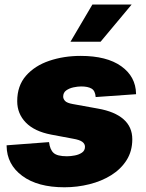

<svg xmlns="http://www.w3.org/2000/svg" viewBox="-20 -792 627 822"><path d="M255.9 9.8Q141.1 9.8 75.2 -39.1Q9.3 -87.9 8.3 -167.5V-169.9L189.9 -183.6Q193.8 -151.4 209.5 -137.2Q225.1 -123 266.6 -123Q282.7 -123 300.5 -126.5Q318.4 -129.9 331.1 -138.7Q343.8 -147.5 343.8 -163.6Q343.8 -176.3 332.3 -184.8Q320.8 -193.4 292.5 -198.2L198.7 -215.8Q127.4 -229.5 90.6 -267.3Q53.7 -305.2 53.7 -358.9Q53.7 -424.8 91.3 -467.8Q128.9 -510.7 190.9 -531.7Q252.9 -552.7 325.2 -552.7Q437 -552.7 499 -508.5Q561 -464.4 562.5 -390.6V-388.7L389.6 -376.5Q387.7 -403.3 372.1 -412.6Q356.4 -421.9 327.6 -421.9Q312.5 -421.9 294.4 -418Q276.4 -414.1 263.4 -404.8Q250.5 -395.5 250.5 -378.4Q250.5 -368.7 258.5 -359.9Q266.6 -351.1 291 -346.7L399.4 -327.1Q471.2 -314.5 508.8 -281.5Q546.4 -248.5 546.4 -195.8Q546.4 -145 522 -106.4Q497.6 -67.9 456.1 -42Q414.6 -16.1 362.5 -3.2Q310.5 9.8 255.9 9.8ZM281.7 -613.3 375.5 -772.5H543.5L410.6 -613.3Z"/></svg>

Font: Inter Black
Style: Italic
Weight: 900
Italic angle: -9.39999°
Designer: Rasmus Andersson
Foundry: rsms
Version: Version 4.000;git-a52131595